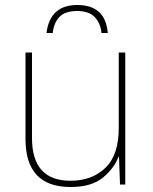

<svg xmlns="http://www.w3.org/2000/svg" viewBox="-20 -738 613 768"><path d="M481 -528H455V-226Q455 -118 401.5 -66.5Q348 -15 262 -15Q108 -15 108 -186V-528H82V-182Q82 10 262 10Q346 10 391.5 -27.5Q437 -65 454 -111H456L460 0H481ZM289 -718Q180 -718 166 -606H191Q195 -646 217.5 -670Q240 -694 289 -694Q335 -694 358.5 -670Q382 -646 386 -606H411Q402 -718 289 -718Z"/></svg>

Font: Noto Sans UI Thin
Style: Regular
Weight: 250
Designer: Monotype Design Team
Foundry: Monotype Imaging Inc.
Version: Version 1.901